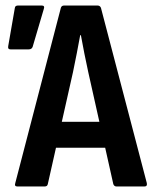

<svg xmlns="http://www.w3.org/2000/svg" viewBox="-20 -675 552 695"><path d="M42.7 0Q31.3 0 35.3 -12.4L200.3 -646.6Q202.8 -655 212.2 -655H333Q341.9 -655 345.4 -646.6L511.4 -12.4Q513.9 0 503 0H401.6Q393.7 0 390.2 -8.4L299.5 -413.8Q291.9 -447.8 285.4 -481.2Q278.9 -514.7 272.8 -547.7H270.3Q264.3 -514.7 257.8 -481.3Q251.3 -447.8 244.2 -413.9L153.1 -8.9Q151.5 0 141.7 0ZM165 -140.2 183.4 -234.1H357.8L378.2 -140.2ZM17.7 -496.3Q7.3 -496.3 9.8 -508.6L33.7 -646.1Q34.7 -655 45.1 -655H131.4Q143.3 -655 138.3 -641.6L98.1 -505.2Q94.6 -496.3 84.2 -496.3Z"/></svg>

Font: Sofia Sans Condensed
Style: Regular
Weight: 400
Designer: Botio Nikoltchev, Ani Petrova
Foundry: lettersoup
Version: Version 4.100